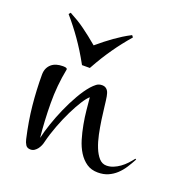

<svg xmlns="http://www.w3.org/2000/svg" viewBox="-98 -563 642 674"><g transform="rotate(20 223.5 -226.0)"><path d="M446.8 -69.8Q437.5 -52.2 427 -36.1Q416.5 -20 403.3 -7.8Q390.1 4.4 373.5 11.7Q356.9 19 335.4 19Q311 19 293.5 7.1Q275.9 -4.9 263.4 -24.7Q251 -44.4 243.4 -69.8Q235.8 -95.2 231 -121.6Q226.1 -147.9 223.6 -173.6Q221.2 -199.2 219.2 -219.7Q210 -212.4 196.8 -191.7Q183.6 -170.9 169.9 -143.1Q156.2 -115.2 143.8 -82.5Q131.3 -49.8 123.5 -18.1Q122.1 -11.2 118.9 -3.9Q115.7 3.4 111.1 9.5Q106.4 15.6 100.1 19.8Q93.8 23.9 85.9 23.9Q73.2 23.9 67.6 15.1Q62 6.3 59.6 -4.9Q45.4 -66.9 39.8 -123.5Q34.2 -180.2 34.2 -236.8Q34.2 -250.5 38.8 -260.5Q43.5 -270.5 51.3 -277.1Q59.1 -283.7 69.8 -286.9Q80.6 -290 92.3 -290Q93.8 -290 96.9 -290Q100.1 -290 103 -289.3Q106 -288.6 107.9 -287.1Q109.9 -285.6 109.4 -283.2Q96.7 -219.2 97.2 -153.1Q97.7 -86.9 104 -25.9Q109.4 -50.3 119.9 -81.3Q130.4 -112.3 144.3 -143.8Q158.2 -175.3 174.6 -203.9Q190.9 -232.4 208 -252Q216.3 -261.2 224.9 -267.8Q233.4 -274.4 246.1 -274.4Q253.4 -274.4 258.3 -271.5Q263.2 -268.6 266.4 -264.2Q269.5 -259.8 271.2 -254.2Q272.9 -248.5 273.9 -243.2Q276.4 -229 278.8 -206.5Q281.2 -184.1 284.9 -158.7Q288.6 -133.3 293.9 -107.7Q299.3 -82 307.6 -61.3Q315.9 -40.5 327.6 -27.3Q339.4 -14.2 355.5 -14.2Q368.7 -14.2 381.1 -19.3Q393.6 -24.4 404.8 -32.5Q416 -40.5 425.8 -51Q435.5 -61.5 443.4 -71.8ZM54.7 -475.6Q71.3 -466.8 85.4 -458.3Q99.6 -449.7 113 -439.9Q126.5 -430.2 140.1 -419.4Q153.8 -408.7 169.4 -395.5Q185.1 -408.7 198.7 -419.4Q212.4 -430.2 225.8 -439.7Q239.3 -449.2 253.2 -458Q267.1 -466.8 284.2 -475.6L289.6 -468.8Q274.4 -451.2 261.2 -434.3Q248 -417.5 235.4 -399.4Q222.7 -381.3 210.2 -361.3Q197.8 -341.3 184.1 -316.4H154.8Q141.1 -341.3 128.7 -361.3Q116.2 -381.3 103.5 -399.4Q90.8 -417.5 77.6 -434.3Q64.5 -451.2 49.3 -468.8Z"/></g></svg>

Font: Montez
Style: Regular
Weight: 400
Designer: Astigmatic (AOETI)
Foundry: Astigmatic (AOETI)
Version: Version 1.000